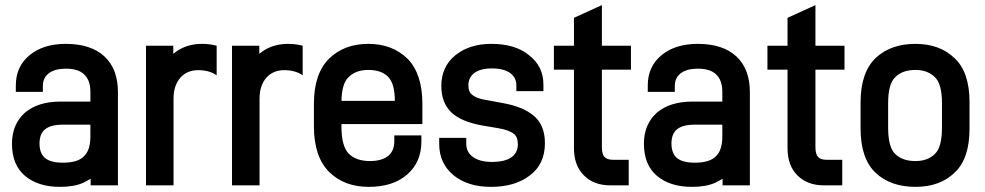

<svg xmlns="http://www.w3.org/2000/svg" viewBox="-20 -706 3856 752"><path d="M388.2 -485.8Q441.9 -436.5 441.9 -345.2V20H335V-5.9Q327.6 -1 306.2 9.8Q270.5 25.9 214.8 25.9Q129.4 25.9 78.1 -17.1Q26.9 -60.5 26.9 -143.1Q26.9 -219.2 78.1 -265.1Q129.4 -308.1 216.8 -308.1H334V-346.2Q334 -391.6 310.1 -414.1Q287.1 -437 238.8 -437Q193.4 -437 169.9 -418Q147.9 -400.4 147.9 -369.1V-346.2H42V-371.1Q42 -445.8 96.2 -490.2Q149.9 -534.2 237.8 -534.2Q335.4 -534.2 388.2 -485.8ZM309.1 -94.2Q334 -117.7 334 -171.9V-217.8H227.1Q179.2 -217.8 157 -200Q134.8 -182.1 134.8 -144Q134.8 -105 156.7 -86.9Q178.7 -68.8 226.1 -68.8Q285.2 -68.8 309.1 -94.2Z M658.7 -526.9V-495.1Q670.4 -505.4 684.6 -513.2Q723.1 -534.2 771.5 -534.2Q801.3 -534.2 828.6 -526.9V-411.1Q799.8 -431.2 756.3 -431.2Q712.9 -431.2 686.5 -401.9Q659.7 -370.6 659.7 -320.8V20H551.8V-526.9Z M995.6 -526.9V-495.1Q1007.3 -505.4 1021.5 -513.2Q1060.1 -534.2 1108.4 -534.2Q1138.2 -534.2 1165.5 -526.9V-411.1Q1136.7 -431.2 1093.3 -431.2Q1049.8 -431.2 1023.4 -401.9Q996.6 -370.6 996.6 -320.8V20H888.7V-526.9Z M1634.3 -220.2H1317.4V-210Q1317.4 -132.8 1346.2 -104Q1375 -75.2 1429.2 -75.2Q1476.1 -75.2 1501.5 -96.2Q1524.4 -116.2 1524.4 -152.8V-175.8H1630.4V-150.9Q1630.4 -70.8 1574.2 -22Q1519 25.9 1424.3 25.9Q1327.6 25.9 1268.6 -33.2Q1209.5 -92.3 1209.5 -211.9V-299.8Q1209.5 -417 1268.6 -476.1Q1328.1 -534.2 1422.4 -534.2Q1516.6 -534.2 1576.2 -476.1Q1634.3 -416.5 1634.3 -299.8ZM1345.2 -403.8Q1318.8 -378.9 1317.4 -311H1526.4Q1526.4 -378.9 1499.5 -405.8Q1473.1 -432.1 1422.4 -432.1Q1373.5 -432.1 1345.2 -403.8Z M1758.3 -18.1Q1700.2 -64.9 1700.2 -142.1V-166H1806.2V-143.1Q1806.2 -110.4 1831.5 -91.8Q1858.9 -71.8 1906.2 -71.8Q1958.5 -71.8 1984.4 -90.8Q2008.3 -108.9 2008.3 -141.1Q2008.3 -168.9 1993.2 -181.2Q1973.1 -197.3 1930.2 -204.1L1867.2 -214.8Q1787.1 -229.5 1749.5 -264.2Q1708.5 -302.2 1708.5 -369.1Q1708.5 -445.3 1764.2 -490.2Q1819.3 -534.2 1904.3 -534.2Q1996.6 -534.2 2050.3 -491.2Q2108.4 -447.3 2108.4 -375V-349.1H2002.4V-372.1Q2002.4 -401.4 1979.5 -418.9Q1954.6 -438 1906.2 -438Q1859.9 -438 1836.4 -418.9Q1814.5 -401.4 1814.5 -372.1Q1814.5 -346.7 1828.1 -335.9Q1847.2 -319.3 1886.2 -314L1952.1 -301.8Q2031.7 -287.1 2072.3 -251Q2114.3 -214.8 2114.3 -145Q2114.3 -62.5 2054.2 -18.1Q1996.1 25.9 1903.3 25.9Q1813.5 25.9 1758.3 -18.1Z M2337.4 -128.9Q2337.4 -102.5 2347.7 -91.3Q2357.9 -80.1 2382.3 -80.1H2442.4V20H2371.1Q2304.7 20 2266.1 -20Q2228 -58.1 2228 -126V-433.1H2149.4V-526.9H2228V-636.2L2337.4 -686V-526.9H2451.2V-433.1H2337.4Z M2863.3 -485.8Q2917 -436.5 2917 -345.2V20H2810.1V-5.9Q2802.7 -1 2781.2 9.8Q2745.6 25.9 2689.9 25.9Q2604.5 25.9 2553.2 -17.1Q2502 -60.5 2502 -143.1Q2502 -219.2 2553.2 -265.1Q2604.5 -308.1 2691.9 -308.1H2809.1V-346.2Q2809.1 -391.6 2785.2 -414.1Q2762.2 -437 2713.9 -437Q2668.5 -437 2645 -418Q2623 -400.4 2623 -369.1V-346.2H2517.1V-371.1Q2517.1 -445.8 2571.3 -490.2Q2625 -534.2 2712.9 -534.2Q2810.5 -534.2 2863.3 -485.8ZM2784.2 -94.2Q2809.1 -117.7 2809.1 -171.9V-217.8H2702.1Q2654.3 -217.8 2632.1 -200Q2609.9 -182.1 2609.9 -144Q2609.9 -105 2631.8 -86.9Q2653.8 -68.8 2701.2 -68.8Q2760.3 -68.8 2784.2 -94.2Z M3173.8 -128.9Q3173.8 -102.5 3184.1 -91.3Q3194.3 -80.1 3218.8 -80.1H3278.8V20H3207.5Q3141.1 20 3102.5 -20Q3064.5 -58.1 3064.5 -126V-433.1H2985.8V-526.9H3064.5V-636.2L3173.8 -686V-526.9H3287.6V-433.1H3173.8Z M3409.7 -28.8Q3350.6 -85 3350.6 -202.1V-306.2Q3350.6 -421.4 3409.7 -479Q3469.2 -534.2 3565.4 -534.2Q3661.1 -534.2 3718.8 -478Q3777.3 -423.8 3777.3 -306.2V-202.1Q3777.3 -84 3718.8 -29.8Q3661.6 25.9 3565.4 25.9Q3468.8 25.9 3409.7 -28.8ZM3641.6 -103Q3669.4 -129.4 3669.4 -206.1V-301.8Q3669.4 -377.4 3641.6 -403.8Q3613.3 -432.1 3565.4 -432.1Q3514.6 -432.1 3486.3 -403.8Q3458.5 -377.4 3458.5 -301.8V-206.1Q3458.5 -129.4 3486.3 -103Q3514.2 -75.2 3565.4 -75.2Q3613.8 -75.2 3641.6 -103Z"/></svg>

Font: D-DIN-PRO SemiBold
Style: Bold
Weight: 600
Designer: datto
Foundry: CyberFei
Version: Version 1.000;hotconv 1.0.109;makeotfexe 2.5.65596